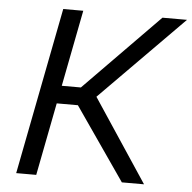

<svg xmlns="http://www.w3.org/2000/svg" viewBox="-51 -751 803 802"><g transform="rotate(5 350.5 -350.0)"><path d="M489 0 278 -305H152L178 -380H284L598 -700H701L352 -347L582 0ZM46 0 182 -700H266L130 0Z"/></g></svg>

Font: REM Light
Style: Italic
Weight: 300
Italic angle: -11°
Designer: Octavio Pardo
Foundry: Ashler Design
Version: Version 1.005;gftools[0.9.28]